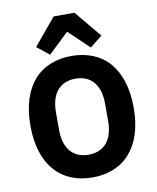

<svg xmlns="http://www.w3.org/2000/svg" viewBox="-102 -1034 918 1124"><g transform="rotate(-10 357.0 -472.0)"><path d="M357 12C265 12 187 -19 134 -80C81 -140 50 -230 50 -349C50 -468 81 -558 134 -619C187 -679 265 -710 357 -710C449 -710 527 -679 580 -619C633 -558 664 -468 664 -349C664 -230 633 -140 580 -80C527 -19 449 12 357 12ZM357 -123C449 -123 503 -185 503 -297V-401C503 -513 449 -575 357 -575C265 -575 211 -513 211 -401V-297C211 -185 265 -123 357 -123ZM419 -956 551 -797 478 -739 357 -854 236 -739 163 -797 295 -956Z"/></g></svg>

Font: Plexus Sans Bold
Style: Regular
Weight: 700
Version: Version 2.001;PS 002.001;hotconv 1.0.70;makeotf.lib2.5.58329